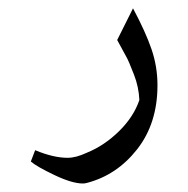

<svg xmlns="http://www.w3.org/2000/svg" viewBox="-20 -220 447 456"><path d="M140.6 154.8Q160.6 154.8 186.5 142.6Q227.5 126 262.5 91.8Q297.4 57.6 311 17.6Q309.6 -13.7 298.3 -42.5Q285.6 -75.7 279.3 -86.4Q260.3 -120.6 258.3 -125L295.9 -200.2Q325.7 -144.5 339.8 -103.3Q354 -62 354 -17.6Q354 72.8 305.9 134.3Q257.8 195.8 186.5 214.4Q181.6 215.8 176.8 215.8Q151.4 215.8 109.4 195.8Q67.4 175.8 53.2 163.6L63.5 136.7Q106.9 154.8 140.6 154.8Z"/></svg>

Font: Farbod
Style: Regular
Weight: 400
Designer: Mohammad Saleh Souzanchi
Foundry: http://font-store.ir
Version: Version:3.2.5;RFB:1.2.5;Building:2016-06-12 13:21:07.028780